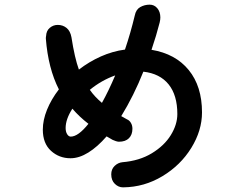

<svg xmlns="http://www.w3.org/2000/svg" viewBox="-20 -806 1040 825"><path d="M848 -323Q848 -245 802 -170.5Q756 -96 678 -49Q600 -2 510 -1H508Q489 -1 473.5 -16Q458 -31 458 -57Q458 -79 472.5 -93Q487 -107 506 -109Q579 -115 632.5 -147.5Q686 -180 714 -225.5Q742 -271 742 -316Q742 -397 704.5 -443.5Q667 -490 596 -498Q555 -395 501 -307L526 -293Q536 -289 542.5 -278Q549 -267 549 -253Q549 -227 534 -212Q519 -197 491 -197Q486 -197 478 -199.5Q470 -202 464 -205L438 -220Q399 -175 359.5 -150.5Q320 -126 283 -126Q234 -126 199 -158Q164 -190 164 -249Q164 -290 182 -334.5Q200 -379 233 -422Q187 -512 177 -640Q177 -648 178 -651Q179 -674 194 -686.5Q209 -699 228 -699Q250 -699 266 -686Q282 -673 287 -646Q301 -556 319 -507Q363 -541 413.5 -563.5Q464 -586 517 -593Q541 -664 559 -739Q564 -765 582.5 -775.5Q601 -786 623 -786Q643 -786 656 -770.5Q669 -755 669 -731Q669 -721 666 -709Q652 -654 631 -592Q734 -575 791 -505Q848 -435 848 -323ZM418 -364Q446 -414 475 -482Q416 -461 366 -420Q386 -391 418 -364ZM360 -274Q321 -304 291 -339Q262 -294 262 -256Q262 -240 268.5 -229.5Q275 -219 284 -219Q316 -219 360 -274Z"/></svg>

Font: Tsukimi Rounded SemiBold
Style: Regular
Weight: 600
Designer: Takashi Funayama
Foundry: Takashi Funayama
Version: Version 1.032; ttfautohint (v1.8.3)